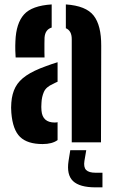

<svg xmlns="http://www.w3.org/2000/svg" viewBox="-20 -628 514 847"><path d="M49 -374.5Q48 -384.5 47.5 -405.5Q47 -426.5 48 -446.5Q51 -525 85.8 -564Q120.5 -603 208 -608.5V-506.5Q179 -497.5 176.5 -462Q176 -454 176 -434.8Q176 -415.5 176 -397.5Q176 -379.5 176.5 -374.5ZM296.5 0V-455.5Q296.5 -492.5 270.5 -503.5V-608.5Q359.5 -602.5 393.2 -559.2Q427 -516 426.5 -426L425.5 0ZM30 -130.5Q29 -140 29 -153.2Q29 -166.5 30 -175.5Q33 -215 48.2 -243.8Q63.5 -272.5 95.8 -294.5Q128 -316.5 182.5 -336Q195.5 -341 208.2 -345.2Q221 -349.5 234 -353.5V-267.5Q229 -265.5 224.2 -263Q219.5 -260.5 214.5 -258Q183 -244.5 173.5 -222.2Q164 -200 163 -175Q162 -162 162.2 -156.2Q162.5 -150.5 163 -140Q167.5 -87.5 221.5 -87.5Q229 -87.5 234 -89V-10Q210 7.5 168 7.5Q101 7.5 68.5 -24Q36 -55.5 30 -130.5ZM432 198.5H401.5Q331.5 198.5 302.2 170.8Q273 143 282.5 81.5L290 34.5H360.5L352.5 81.5Q348 109.5 360 121.8Q372 134 401.5 134H432Z"/></svg>

Font: Big Shoulders Stencil Text ExtraBold
Style: Regular
Weight: 800
Designer: Patric King
Foundry: XO Type Co
Version: Version 1.000